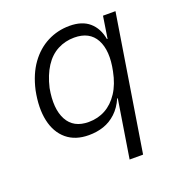

<svg xmlns="http://www.w3.org/2000/svg" viewBox="-124 -610 846 897"><g transform="rotate(-20 298.5 -161.5)"><path d="M369 180 415 -108H412Q394 -67 366 -41Q338 -15 304 -3.5Q270 8 230 8Q163 8 120.5 -27.5Q78 -63 64 -126.5Q50 -190 67 -275Q84 -350 120.5 -400.5Q157 -451 208 -477Q259 -503 318 -503Q380 -503 416 -472Q452 -441 462 -385H465L482 -494H544L436 180ZM250 -50Q296 -50 333.5 -70.5Q371 -91 398 -132Q425 -173 437 -234Q457 -331 426.5 -387.5Q396 -444 320 -444Q275 -444 237 -424Q199 -404 172.5 -363Q146 -322 132 -262Q114 -164 144.5 -107Q175 -50 250 -50Z"/></g></svg>

Font: Nunito Sans 7pt SemiCondensed Light
Style: Italic
Weight: 300
Width: 4
Italic angle: -9°
Designer: Vernon Adams
Foundry: Vernon Adams
Version: Version 3.101;gftools[0.9.27]